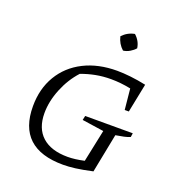

<svg xmlns="http://www.w3.org/2000/svg" viewBox="-133 -844 898 963"><g transform="rotate(20 316.0 -363.0)"><path d="M309 7Q67 7 67 -218Q67 -311 109 -381.5Q151 -452 227 -490.5Q303 -529 404 -529Q436 -529 476.5 -524.5Q517 -520 559 -511L528 -357H506L495 -468Q441 -479 389 -479Q347 -479 308 -471.5Q269 -464 232 -450Q187 -401 160 -334.5Q133 -268 133 -205Q133 -124 180.5 -81Q228 -38 317 -38Q355 -38 405 -49L441 -221L325 -238L330 -261H584L581 -240Q567 -234 548.5 -230Q530 -226 505 -222L464 -14Q409 -2 373.5 2.5Q338 7 309 7ZM424 -733Q454 -706 459 -669Q448 -656 431 -646Q414 -636 396 -634Q368 -659 359 -697Q386 -726 424 -733Z"/></g></svg>

Font: Piazzolla SC Light
Style: Italic
Weight: 300
Italic angle: -11.3°
Designer: Juan Pablo del Peral
Foundry: Huerta Tipografica
Version: Version 1.330